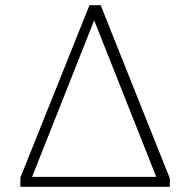

<svg xmlns="http://www.w3.org/2000/svg" viewBox="-20 -716 728 736"><path d="M366 -696 631 -32V0H58V-35L323 -696ZM103 -38H579L341 -638Z"/></svg>

Font: Bitter Light
Style: Regular
Weight: 300
Designer: Sol Matas, and Bitter project Authors
Foundry: Sol Matas
Version: Version 2.001